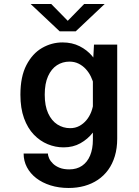

<svg xmlns="http://www.w3.org/2000/svg" viewBox="-20 -722 690 955"><path d="M321.5 213Q272.5 213 231.2 200Q190 187 160.2 164Q130.5 141 114 109.8Q97.5 78.5 97.5 41.5H218.5Q218.5 53 224.8 66.5Q231 80 243.8 92.2Q256.5 104.5 276.5 112.5Q296.5 120.5 324.5 120.5Q362 120.5 388.2 102.5Q414.5 84.5 428.2 51.5Q442 18.5 442 -27V-397L447.5 -500H563V-32.5Q563 15.5 551.2 54.5Q539.5 93.5 518 123Q496.5 152.5 466.8 172.5Q437 192.5 400.2 202.8Q363.5 213 321.5 213ZM296 11Q255.5 11 217.2 -4.8Q179 -20.5 148.2 -52.5Q117.5 -84.5 99.5 -134Q81.5 -183.5 81.5 -251Q81.5 -341 111.5 -398.5Q141.5 -456 189.2 -483.5Q237 -511 291 -511Q338.5 -511 375.8 -492.2Q413 -473.5 438.2 -443.5Q463.5 -413.5 477 -379.2Q490.5 -345 490.5 -313.5L447 -298Q442.5 -319.5 432.2 -340.8Q422 -362 406.5 -378.8Q391 -395.5 370.8 -405.5Q350.5 -415.5 325.5 -415.5Q291 -415.5 263.2 -397.5Q235.5 -379.5 219 -343Q202.5 -306.5 202.5 -251Q202.5 -195.5 219.5 -158.5Q236.5 -121.5 265.2 -103Q294 -84.5 329 -84.5Q354 -84.5 374.2 -95.2Q394.5 -106 409.8 -124.2Q425 -142.5 434 -166Q443 -189.5 445 -214L491.5 -198.5Q491.5 -166.5 479 -130.2Q466.5 -94 441.5 -62Q416.5 -30 380 -9.5Q343.5 11 296 11ZM132.5 -702H235L317 -618.5L398.5 -702H500.5L356.5 -566H277Z"/></svg>

Font: Trispace Thin Medium
Style: Regular
Weight: 500
Version: Version 1.210